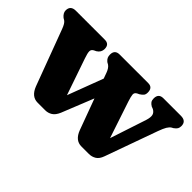

<svg xmlns="http://www.w3.org/2000/svg" viewBox="-74 -716 977 977"><g transform="rotate(45 414.5 -228.0)"><path d="M284 6.5H228.5Q184.5 6.5 164 -46.5L52 -346.5Q41 -376.5 28.5 -385L17 -392Q-2.5 -408 -2.5 -426.5Q-2.5 -462 36 -462H244Q277 -462 277 -428Q277 -403.5 255 -390L244.5 -385Q230 -378 229.8 -365Q229.5 -352 239.5 -323.5L307.5 -126L380 -318L369 -348.5Q359.5 -374.5 345 -384L333.5 -390.5Q323.5 -399 319.8 -407.2Q316 -415.5 316 -427Q316 -462 351 -462H556.5Q589 -462 589 -426.5Q589 -412.5 582.8 -405Q576.5 -397.5 564.5 -390L554 -385Q540 -377.5 541.2 -364Q542.5 -350.5 551 -324.5L617 -126.5L681.5 -322Q689.5 -347.5 686 -362Q682.5 -376.5 666 -385.5L654 -390Q642 -397 636.5 -405Q631 -413 631 -426.5Q631 -462 665.5 -462H791.5Q830.5 -462 830.5 -426.5Q830.5 -415 826 -407.2Q821.5 -399.5 809 -390.5L800.5 -386Q790.5 -379.5 782.2 -365.8Q774 -352 764 -324.5L662.5 -41.5Q653 -14.5 635.8 -4Q618.5 6.5 598 6.5H543.5Q499.5 6.5 479.5 -46.5L418 -213.5L349 -41.5Q337.5 -14.5 320.5 -4Q303.5 6.5 284 6.5Z"/></g></svg>

Font: Fraunces 72pt SuperSoft
Style: Bold
Weight: 700
Version: Version 1.000;[0bf87f6ff]